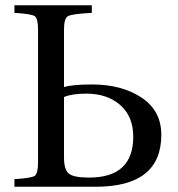

<svg xmlns="http://www.w3.org/2000/svg" viewBox="-20 -712 678 732"><path d="M224 -112Q224 -65 242.5 -50Q261 -35 320 -35Q488 -35 488 -191Q488 -268 438.5 -311.5Q389 -355 309 -355Q254 -355 224 -342ZM35 0V-29Q101 -33 113 -42Q125 -51 125 -93V-599Q125 -641 113 -650Q101 -659 35 -663V-692H330V-663Q253 -659 238.5 -650Q224 -641 224 -599V-380Q256 -390 331 -390Q444 -390 519.5 -340Q595 -290 595 -198Q595 0 345 0Z"/></svg>

Font: Heuristica
Style: Regular
Weight: 400
Version: Version 1.0.1 ; ttfautohint (v1.4.1)